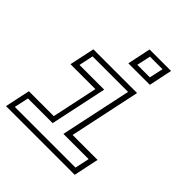

<svg xmlns="http://www.w3.org/2000/svg" viewBox="-204 -883 1017 1017"><g transform="rotate(45 304.0 -375.0)"><path d="M303.5 -618.5 331 -750H492L464.5 -618.5ZM342.5 -646.5H436.5L453.5 -724.5H359.5ZM5.5 0 35.5 -141.5H222L276.5 -398.5H90L120 -540H447.5L363 -141.5H550L520 0ZM41.5 -30H496L513.5 -111H324.5L409.5 -510.5H143.5L126.5 -429.5H311.5L244 -111H59Z"/></g></svg>

Font: Tourney Expanded Light
Style: Italic
Weight: 300
Width: 7
Italic angle: -12°
Designer: Tyler Finck
Foundry: Etcetera Type Co
Version: Version 1.010; ttfautohint (v1.8.3)